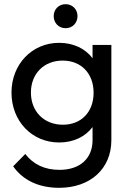

<svg xmlns="http://www.w3.org/2000/svg" viewBox="-20 -690 619 919"><path d="M263 209C412 209 513 118 513 -19V-475H423V-411C389 -457 332 -485 263 -485C133 -485 35 -382 35 -247C35 -110 133 -8 263 -8C332 -8 389 -36 423 -82V-19C423 69 362 123 265 123C192 123 139 96 101 47L43 106C89 172 165 209 263 209ZM128 -247C128 -337 190 -400 280 -400C369 -400 428 -338 428 -246C428 -154 369 -93 281 -93C191 -93 128 -156 128 -247ZM237 -613C237 -580 261 -555 294 -555C327 -555 351 -580 351 -613C351 -645 327 -670 294 -670C261 -670 237 -645 237 -613Z"/></svg>

Font: MV Cash
Style: Regular
Weight: 400
Designer: Rodrigo Fuenzalida
Foundry: fragTYPE
Version: Version 1.100;Glyphs 3.1.2 (3151)